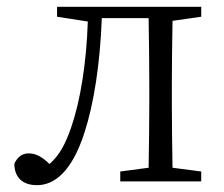

<svg xmlns="http://www.w3.org/2000/svg" viewBox="-20 -531 656 562"><path d="M569 -482V-511H147V-482L237 -468C233 -345 215 -235 188 -157C170 -105 152 -75 125 -51C105 -70 87 -82 64 -82C44 -82 31 -71 22 -52C22 -12 46 11 88 11C139 11 190 -28 227 -142C255 -228 273 -345 278 -478H415C416 -423 417 -339 417 -284V-227C417 -174 416 -95 415 -40L332 -29V0H569V-29L485 -40C484 -95 483 -174 483 -227V-284C483 -337 484 -415 485 -470Z"/></svg>

Font: Noto Serif CJK JP Light
Style: Regular
Weight: 300
Designer: Ryoko NISHIZUKA 西塚涼子 (kana & ideographs); Frank Grießhammer (Latin, Greek & Cyrillic); Wenlong ZHANG 张文龙 (bopomofo); San
Foundry: Adobe Systems Incorporated
Version: Version 1.001;PS 1.001;hotconv 16.6.54;makeotf.lib2.5.65590